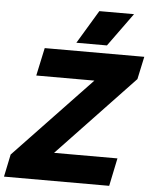

<svg xmlns="http://www.w3.org/2000/svg" viewBox="-85 -970 808 1020"><g transform="rotate(5 318.5 -460.0)"><path d="M403 -920H588L459 -742H296ZM0 -120 409 -550H99L131 -699H662L636 -578L229 -149H567L536 0H-25Z"/></g></svg>

Font: Prompt Bold
Style: Bold Italic
Weight: 700
Italic angle: -12°
Designer: Katatrad Team
Foundry: CadsonDemak
Version: Version 1.000